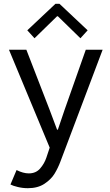

<svg xmlns="http://www.w3.org/2000/svg" viewBox="-20 -780 581 1013"><path d="M35.2 193.4 67.4 117.2Q102.5 134.8 131.8 134.8Q169.4 134.8 191.7 109.1Q213.9 83.5 224.6 51.8L242.2 -1L27.3 -517.6H119.1L241.2 -202.1L281.2 -95.7H285.2L321.3 -202.1L432.6 -517.6H521.5L298.8 72.3Q286.1 106.4 267.8 136.5Q249.5 166.5 214.4 189.7Q179.2 212.9 127 212.9Q99.6 212.9 73.5 206.5Q47.4 200.2 35.2 193.4ZM124 -620.1 272.5 -759.8H293.9L442.4 -620.1L404.3 -578.1L285.2 -694.3H281.2L162.1 -578.1Z"/></svg>

Font: Reddit Sans Vanilla
Style: Regular
Weight: 400
Designer: Stephen Hutchings
Foundry: Reddit
Version: Version 1.013